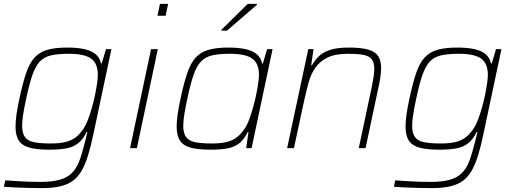

<svg xmlns="http://www.w3.org/2000/svg" viewBox="-28 -763 2653 989"><path d="M188 206Q155 206 118 205Q81 204 48 202.5Q15 201 -8 199L-1 166Q28 168 59.5 170Q91 172 122 173Q153 174 179 174Q241 174 279.5 163Q318 152 341 129.5Q364 107 378 72.5Q392 38 404 -10Q409 -27 414 -48.5Q419 -70 422 -83H418Q400 -45 374.5 -25Q349 -5 313 1.5Q277 8 227 8Q164 8 125.5 -2Q87 -12 69.5 -38Q52 -64 52 -111Q52 -138 57 -173.5Q62 -209 72 -255Q89 -335 106.5 -386.5Q124 -438 150 -466.5Q176 -495 216.5 -506.5Q257 -518 318 -518Q370 -518 406.5 -510Q443 -502 464.5 -484Q486 -466 492 -436H496L518 -510H546L453 -72Q440 -9 425.5 37.5Q411 84 392.5 116.5Q374 149 347 168.5Q320 188 281 197Q242 206 188 206ZM233 -24Q281 -24 311.5 -32Q342 -40 363 -56.5Q384 -73 402 -100Q415 -119 426 -148.5Q437 -178 446.5 -212Q456 -246 462.5 -278.5Q469 -311 472.5 -337Q476 -363 476 -377Q476 -436 441.5 -461Q407 -486 327 -486Q272 -486 236 -478Q200 -470 177.5 -446.5Q155 -423 139 -377Q123 -331 107 -255Q97 -209 91.5 -174.5Q86 -140 86 -115Q86 -77 100.5 -57Q115 -37 147.5 -30.5Q180 -24 233 -24Z M783 -682 796 -743H838L825 -682ZM642 0 750 -510H785L677 0Z M1057 8Q994 8 955.5 -2Q917 -12 899.5 -38Q882 -64 882 -111Q882 -138 887 -173.5Q892 -209 902 -255Q919 -335 936.5 -386.5Q954 -438 980 -466.5Q1006 -495 1046.5 -506.5Q1087 -518 1148 -518Q1200 -518 1236.5 -510Q1273 -502 1294.5 -484Q1316 -466 1322 -436H1326L1348 -510H1376L1268 0H1240L1252 -83H1248Q1230 -45 1204.5 -25Q1179 -5 1143 1.5Q1107 8 1057 8ZM1063 -24Q1111 -24 1141.5 -32Q1172 -40 1193 -56.5Q1214 -73 1232 -100Q1245 -119 1256 -149Q1267 -179 1276.5 -213Q1286 -247 1292.5 -279.5Q1299 -312 1302.5 -338Q1306 -364 1306 -377Q1306 -436 1271.5 -461Q1237 -486 1157 -486Q1102 -486 1066 -478Q1030 -470 1007.5 -446.5Q985 -423 969 -377Q953 -331 937 -255Q927 -209 921.5 -174.5Q916 -140 916 -115Q916 -77 930.5 -57Q945 -37 977.5 -30.5Q1010 -24 1063 -24ZM1112 -605 1113 -610 1248 -743H1296L1295 -738L1141 -605Z M1451 0 1560 -510H1587L1575 -427H1579Q1593 -452 1613.5 -472.5Q1634 -493 1671 -505.5Q1708 -518 1769 -518Q1833 -518 1869 -507.5Q1905 -497 1920 -474Q1935 -451 1935 -413Q1935 -394 1932 -370.5Q1929 -347 1923 -320L1855 0H1820L1887 -315Q1893 -344 1896.5 -367.5Q1900 -391 1900 -408Q1900 -441 1886.5 -458Q1873 -475 1843.5 -480.5Q1814 -486 1765 -486Q1699 -486 1659 -466.5Q1619 -447 1596.5 -414.5Q1574 -382 1563 -342.5Q1552 -303 1543 -264L1486 0Z M2197 206Q2164 206 2127 205Q2090 204 2057 202.5Q2024 201 2001 199L2008 166Q2037 168 2068.5 170Q2100 172 2131 173Q2162 174 2188 174Q2250 174 2288.5 163Q2327 152 2350 129.5Q2373 107 2387 72.5Q2401 38 2413 -10Q2418 -27 2423 -48.5Q2428 -70 2431 -83H2427Q2409 -45 2383.5 -25Q2358 -5 2322 1.5Q2286 8 2236 8Q2173 8 2134.5 -2Q2096 -12 2078.5 -38Q2061 -64 2061 -111Q2061 -138 2066 -173.5Q2071 -209 2081 -255Q2098 -335 2115.5 -386.5Q2133 -438 2159 -466.5Q2185 -495 2225.5 -506.5Q2266 -518 2327 -518Q2379 -518 2415.5 -510Q2452 -502 2473.5 -484Q2495 -466 2501 -436H2505L2527 -510H2555L2462 -72Q2449 -9 2434.5 37.5Q2420 84 2401.5 116.5Q2383 149 2356 168.5Q2329 188 2290 197Q2251 206 2197 206ZM2242 -24Q2290 -24 2320.5 -32Q2351 -40 2372 -56.5Q2393 -73 2411 -100Q2424 -119 2435 -148.5Q2446 -178 2455.5 -212Q2465 -246 2471.5 -278.5Q2478 -311 2481.5 -337Q2485 -363 2485 -377Q2485 -436 2450.5 -461Q2416 -486 2336 -486Q2281 -486 2245 -478Q2209 -470 2186.5 -446.5Q2164 -423 2148 -377Q2132 -331 2116 -255Q2106 -209 2100.5 -174.5Q2095 -140 2095 -115Q2095 -77 2109.5 -57Q2124 -37 2156.5 -30.5Q2189 -24 2242 -24Z"/></svg>

Font: Saira Thin Thin
Style: Italic
Weight: 250
Italic angle: -12°
Version: Version 1.101